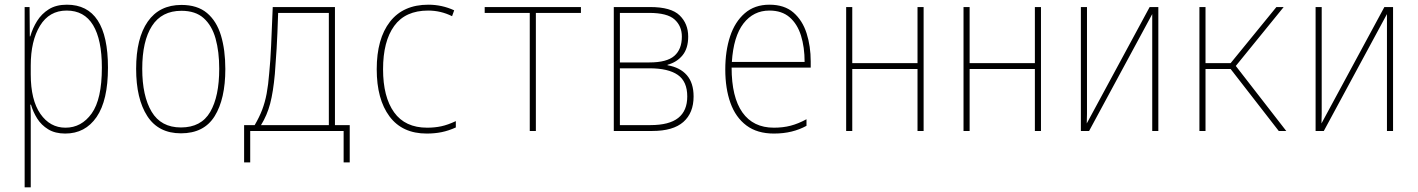

<svg xmlns="http://www.w3.org/2000/svg" viewBox="-20 -558 6040 818"><path d="M85 240V-528H106L107 -403H109Q119 -438 138 -468.5Q157 -499 188 -518.5Q219 -538 265 -538Q440 -538 440 -270Q440 -130 391.5 -59.5Q343 11 258 11Q215 11 185.5 -7Q156 -25 138.5 -53Q121 -81 112 -112H109Q111 -90 111 -64.5Q111 -39 111 -11V240ZM259 -14Q327 -14 370.5 -74.5Q414 -135 414 -270Q414 -389 376.5 -451Q339 -513 264 -513Q190 -513 150.5 -448.5Q111 -384 111 -279V-241Q111 -132 152 -73Q193 -14 259 -14Z M751 10Q655 10 607.5 -63.5Q560 -137 560 -265Q560 -395 609.5 -466Q659 -537 753 -537Q821 -537 862 -502.5Q903 -468 921.5 -406.5Q940 -345 940 -264Q940 -136 894.5 -63Q849 10 751 10ZM751 -15Q837 -15 875.5 -81Q914 -147 914 -265Q914 -338 898.5 -393.5Q883 -449 848 -480.5Q813 -512 753 -512Q669 -512 627.5 -447.5Q586 -383 586 -265Q586 -149 626 -82Q666 -15 751 -15Z M1020 134V-25H1065Q1085 -59 1097 -90.5Q1109 -122 1116 -159Q1123 -196 1127 -247Q1132 -296 1135 -362.5Q1138 -429 1142 -528H1407V-25H1470V134H1444V0H1046V134ZM1151 -243Q1144 -166 1131 -116.5Q1118 -67 1092 -25H1381V-503H1165Q1162 -409 1158.5 -350.5Q1155 -292 1151 -243Z M1798 11Q1694 11 1639.5 -62Q1585 -135 1585 -263Q1585 -393 1641.5 -465.5Q1698 -538 1805 -538Q1863 -538 1915 -514L1906 -489Q1858 -513 1804 -513Q1707 -513 1659.5 -447.5Q1612 -382 1612 -263Q1612 -145 1659 -79.5Q1706 -14 1800 -14Q1832 -14 1860 -20Q1888 -26 1922 -42V-15Q1891 -1 1861.5 5Q1832 11 1798 11Z M2237 0V-503H2045V-528H2455V-503H2263V0Z M2595 0V-528H2750Q2839 -528 2875.5 -492.5Q2912 -457 2912 -402Q2912 -352 2888 -322.5Q2864 -293 2824 -282V-280Q2877 -271 2906 -238Q2935 -205 2935 -147Q2935 -77 2891.5 -38.5Q2848 0 2759 0ZM2621 -292H2747Q2821 -292 2853 -320Q2885 -348 2885 -402Q2885 -447 2854 -475Q2823 -503 2746 -503H2621ZM2621 -25H2751Q2831 -25 2869.5 -55.5Q2908 -86 2908 -147Q2908 -211 2867.5 -239Q2827 -267 2747 -267H2621Z M3277 11Q3206 11 3160 -23.5Q3114 -58 3092 -119.5Q3070 -181 3070 -262Q3070 -341 3090.5 -403Q3111 -465 3153 -501.5Q3195 -538 3258 -538Q3322 -538 3360.5 -504.5Q3399 -471 3416.5 -416Q3434 -361 3434 -296V-270H3097Q3097 -144 3143 -79Q3189 -14 3277 -14Q3316 -14 3348.5 -22.5Q3381 -31 3416 -50V-22Q3387 -6 3352.5 2.5Q3318 11 3277 11ZM3098 -294H3408Q3408 -357 3392.5 -406.5Q3377 -456 3344 -484.5Q3311 -513 3258 -513Q3190 -513 3147.5 -458Q3105 -403 3098 -294Z M3585 0V-528H3611V-289H3889V-528H3915V0H3889V-264H3611V0Z M4085 0V-528H4111V-289H4389V-528H4415V0H4389V-264H4111V0Z M4585 0V-528H4611V-115Q4611 -92 4611 -73Q4611 -54 4610 -32L4878 -528H4915V0H4889V-498L4620 0Z M5090 0V-528H5116V-289H5223L5418 -528H5449L5245 -277L5460 0H5428L5223 -264H5116V0Z M5585 0V-528H5611V-115Q5611 -92 5611 -73Q5611 -54 5610 -32L5878 -528H5915V0H5889V-498L5620 0Z"/></svg>

Font: Noto Sans Mono ExtraCondensed Thin
Style: Regular
Weight: 100
Width: 2
Designer: Monotype Design Team
Foundry: Monotype Imaging Inc.
Version: Version 2.014; ttfautohint (v1.8.4.7-5d5b)